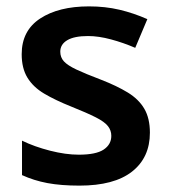

<svg xmlns="http://www.w3.org/2000/svg" viewBox="-20 -572 533 602"><path d="M450 -156Q450 -78 394 -34Q338 10 229 10Q171 10 128.5 2Q86 -6 49 -23V-131Q88 -112 137 -99.5Q186 -87 227 -87Q281 -87 305 -103Q329 -119 329 -146Q329 -163 318.5 -176.5Q308 -190 280.5 -204Q253 -218 203 -238Q153 -258 118.5 -278.5Q84 -299 66 -328.5Q48 -358 48 -402Q48 -476 106 -514Q164 -552 259 -552Q310 -552 354.5 -541.5Q399 -531 442 -512L404 -422Q367 -438 328 -448.5Q289 -459 256 -459Q213 -459 191 -446Q169 -433 169 -410Q169 -392 180.5 -379.5Q192 -367 219.5 -354Q247 -341 297 -322Q346 -303 380.5 -282Q415 -261 432.5 -231Q450 -201 450 -156Z"/></svg>

Font: Noto Sans Lao UI SemBd
Style: Regular
Weight: 600
Designer: Monotype Design Team
Foundry: Monotype Imaging Inc.
Version: Version 2.000; ttfautohint (v1.8.4.7-5d5b)